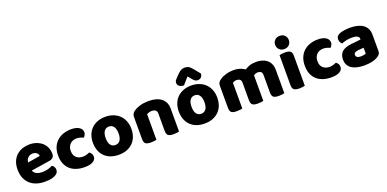

<svg xmlns="http://www.w3.org/2000/svg" viewBox="-7 -1592 4954 2456"><g transform="rotate(-20 2470.0 -364.5)"><path d="M198 -176Q212 -140 245 -125.5Q278 -111 319 -111Q361 -111 399 -121.5Q437 -132 460 -146Q476 -136 487 -118Q498 -100 498 -80Q498 -55 484 -37Q470 -19 444.5 -7Q419 5 384 10.5Q349 16 307 16Q248 16 197.5 -0.5Q147 -17 110 -50Q73 -83 52 -133Q31 -183 31 -250Q31 -316 52.5 -363.5Q74 -411 109.5 -441.5Q145 -472 190 -486.5Q235 -501 282 -501Q335 -501 378.5 -485Q422 -469 453.5 -441Q485 -413 502 -374Q519 -335 519 -289Q519 -255 500 -237Q481 -219 447 -214ZM283 -377Q245 -377 219.5 -354Q194 -331 189 -289L359 -317Q358 -327 353 -337.5Q348 -348 339 -357Q330 -366 316 -371.5Q302 -377 283 -377Z M875 -367Q850 -367 827.5 -359Q805 -351 788.5 -335Q772 -319 762 -295.5Q752 -272 752 -241Q752 -179 787 -149Q822 -119 874 -119Q904 -119 927 -126.5Q950 -134 967 -142Q986 -128 995.5 -112Q1005 -96 1005 -73Q1005 -33 965.5 -9Q926 15 853 15Q790 15 739.5 -1.5Q689 -18 653.5 -50.5Q618 -83 599 -130.5Q580 -178 580 -241Q580 -307 601.5 -356Q623 -405 660 -437Q697 -469 745.5 -485Q794 -501 848 -501Q920 -501 959 -475Q998 -449 998 -408Q998 -389 989 -372.5Q980 -356 968 -344Q951 -352 927 -359.5Q903 -367 875 -367Z M1578 -243Q1578 -183 1559.5 -135Q1541 -87 1506.5 -53.5Q1472 -20 1424 -2Q1376 16 1316 16Q1256 16 1208 -1.5Q1160 -19 1125.5 -52.5Q1091 -86 1072.5 -134Q1054 -182 1054 -243Q1054 -302 1073 -350Q1092 -398 1126.5 -431.5Q1161 -465 1209 -483Q1257 -501 1316 -501Q1375 -501 1423 -482.5Q1471 -464 1505.5 -430.5Q1540 -397 1559 -349Q1578 -301 1578 -243ZM1316 -368Q1274 -368 1251 -335.5Q1228 -303 1228 -243Q1228 -180 1251 -148.5Q1274 -117 1316 -117Q1358 -117 1381 -149Q1404 -181 1404 -243Q1404 -303 1381 -335.5Q1358 -368 1316 -368Z M2139 -1Q2128 2 2107.5 5Q2087 8 2063 8Q2013 8 1991 -8.5Q1969 -25 1969 -72V-308Q1969 -339 1950.5 -353.5Q1932 -368 1902 -368Q1882 -368 1864.5 -363Q1847 -358 1831 -350V-1Q1820 2 1799.5 5Q1779 8 1755 8Q1705 8 1683 -8.5Q1661 -25 1661 -72V-373Q1661 -400 1672.5 -417Q1684 -434 1704 -448Q1738 -472 1789.5 -486.5Q1841 -501 1904 -501Q2017 -501 2078 -451.5Q2139 -402 2139 -313Z M2747 -243Q2747 -183 2728.5 -135Q2710 -87 2675.5 -53.5Q2641 -20 2593 -2Q2545 16 2485 16Q2425 16 2377 -1.5Q2329 -19 2294.5 -52.5Q2260 -86 2241.5 -134Q2223 -182 2223 -243Q2223 -302 2242 -350Q2261 -398 2295.5 -431.5Q2330 -465 2378 -483Q2426 -501 2485 -501Q2544 -501 2592 -482.5Q2640 -464 2674.5 -430.5Q2709 -397 2728 -349Q2747 -301 2747 -243ZM2485 -368Q2443 -368 2420 -335.5Q2397 -303 2397 -243Q2397 -180 2420 -148.5Q2443 -117 2485 -117Q2527 -117 2550 -149Q2573 -181 2573 -243Q2573 -303 2550 -335.5Q2527 -368 2485 -368ZM2482 -626Q2469 -611 2458.5 -600Q2448 -589 2439 -578.5Q2430 -568 2421 -557.5Q2412 -547 2401 -534Q2362 -534 2339 -551.5Q2316 -569 2316 -598Q2316 -618 2327 -632.5Q2338 -647 2360 -669L2394 -703Q2413 -722 2434.5 -733.5Q2456 -745 2485 -745Q2511 -745 2533 -735Q2555 -725 2584 -690L2655 -603Q2655 -575 2638.5 -555.5Q2622 -536 2588 -536Q2568 -536 2553 -546.5Q2538 -557 2522 -577Z M3572 -1Q3561 2 3540.5 5Q3520 8 3496 8Q3446 8 3424 -8.5Q3402 -25 3402 -72V-311Q3402 -341 3386 -354.5Q3370 -368 3344 -368Q3327 -368 3311.5 -362Q3296 -356 3285 -348Q3285 -344 3285.5 -340.5Q3286 -337 3286 -334V-1Q3275 2 3254.5 5Q3234 8 3210 8Q3160 8 3138 -8.5Q3116 -25 3116 -72V-311Q3116 -341 3098.5 -354.5Q3081 -368 3056 -368Q3037 -368 3023 -362.5Q3009 -357 3000 -352V-1Q2989 2 2968.5 5Q2948 8 2924 8Q2874 8 2852 -8.5Q2830 -25 2830 -72V-373Q2830 -400 2841.5 -417Q2853 -434 2873 -448Q2907 -472 2957 -486.5Q3007 -501 3063 -501Q3104 -501 3141.5 -490Q3179 -479 3212 -456Q3242 -475 3279.5 -488Q3317 -501 3370 -501Q3408 -501 3444.5 -491Q3481 -481 3509.5 -459.5Q3538 -438 3555 -402.5Q3572 -367 3572 -316Z M3681 -479Q3692 -482 3712.5 -485Q3733 -488 3757 -488Q3807 -488 3829 -471.5Q3851 -455 3851 -408V-1Q3840 2 3819.5 5Q3799 8 3775 8Q3725 8 3703 -8.5Q3681 -25 3681 -72ZM3673 -621Q3673 -659 3698.5 -685Q3724 -711 3766 -711Q3808 -711 3833.5 -685Q3859 -659 3859 -621Q3859 -583 3833.5 -557Q3808 -531 3766 -531Q3724 -531 3698.5 -557Q3673 -583 3673 -621Z M4233 -367Q4208 -367 4185.5 -359Q4163 -351 4146.5 -335Q4130 -319 4120 -295.5Q4110 -272 4110 -241Q4110 -179 4145 -149Q4180 -119 4232 -119Q4262 -119 4285 -126.5Q4308 -134 4325 -142Q4344 -128 4353.5 -112Q4363 -96 4363 -73Q4363 -33 4323.5 -9Q4284 15 4211 15Q4148 15 4097.5 -1.5Q4047 -18 4011.5 -50.5Q3976 -83 3957 -130.5Q3938 -178 3938 -241Q3938 -307 3959.5 -356Q3981 -405 4018 -437Q4055 -469 4103.5 -485Q4152 -501 4206 -501Q4278 -501 4317 -475Q4356 -449 4356 -408Q4356 -389 4347 -372.5Q4338 -356 4326 -344Q4309 -352 4285 -359.5Q4261 -367 4233 -367Z M4656 -108Q4673 -108 4693.5 -111.5Q4714 -115 4724 -121V-201L4652 -195Q4624 -193 4606 -183Q4588 -173 4588 -153Q4588 -133 4603.5 -120.5Q4619 -108 4656 -108ZM4648 -501Q4702 -501 4746.5 -490Q4791 -479 4822.5 -456.5Q4854 -434 4871 -399.5Q4888 -365 4888 -318V-94Q4888 -68 4873.5 -51.5Q4859 -35 4839 -23Q4774 16 4656 16Q4603 16 4560.5 6Q4518 -4 4487.5 -24Q4457 -44 4440.5 -75Q4424 -106 4424 -147Q4424 -216 4465 -253Q4506 -290 4592 -299L4723 -313V-320Q4723 -349 4697.5 -361.5Q4672 -374 4624 -374Q4587 -374 4550.5 -366Q4514 -358 4485 -346Q4472 -355 4463 -373.5Q4454 -392 4454 -412Q4454 -438 4466.5 -453.5Q4479 -469 4505 -480Q4534 -491 4573.5 -496Q4613 -501 4648 -501Z"/></g></svg>

Font: Baloo Bhaina 2 ExtraBold
Style: Regular
Weight: 800
Designer: Yesha Goshar, Manish Minz, Shuchita Grover and Ek Type
Foundry: Ek Type
Version: Version 1.640;hotconv 1.0.111;makeotfexe 2.5.65597; ttfautoh